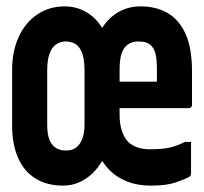

<svg xmlns="http://www.w3.org/2000/svg" viewBox="-20 -570 640 602"><path d="M183 -550Q212 -550 237 -539Q262 -528 281 -508Q300 -488 313 -458H287Q307 -502 341.5 -526Q376 -550 421 -550Q469 -550 505 -529.5Q541 -509 561.5 -464.5Q582 -420 582 -345V-241Q582 -237 579.5 -234Q577 -231 572 -231Q541 -231 511 -231Q481 -231 450.5 -231Q420 -231 390 -231Q360 -231 329 -231H282L279 -314Q291 -314 302.5 -314Q314 -314 326 -314Q338 -314 350 -314Q381 -314 411.5 -314Q442 -314 472 -314V-350Q472 -379 468.5 -397.5Q465 -416 454 -427Q447 -434 437 -437Q427 -440 413 -440Q393 -440 379.5 -429.5Q366 -419 360.5 -400Q355 -381 355 -353V-210Q355 -180 362.5 -158.5Q370 -137 383 -124Q395 -113 412 -107.5Q429 -102 449 -102Q486 -102 508.5 -106.5Q531 -111 560 -125H579Q579 -100 579 -75Q579 -50 579 -26Q579 -24 578 -21Q577 -18 574 -16Q560 -8 531 2Q502 12 453 12Q412 12 379.5 -0.5Q347 -13 324 -36Q301 -59 286 -92H314Q300 -60 280 -37Q260 -14 234 -1Q208 12 178 12Q127 12 91 -10.5Q55 -33 36.5 -75.5Q18 -118 18 -177V-350Q18 -409 38.5 -454Q59 -499 96.5 -524.5Q134 -550 183 -550ZM128 -179Q128 -163 130 -150.5Q132 -138 136.5 -128.5Q141 -119 147 -113Q155 -105 165 -101.5Q175 -98 187 -98Q207 -98 219.5 -108Q232 -118 238.5 -136Q245 -154 245 -179V-349Q245 -376 240 -395.5Q235 -415 224 -426Q217 -433 207 -436.5Q197 -440 186 -440Q169 -440 155.5 -430.5Q142 -421 135 -401Q128 -381 128 -349Z"/></svg>

Font: Recursive Monospace
Style: Bold
Weight: 700
Version: Version 1.047